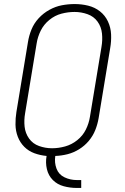

<svg xmlns="http://www.w3.org/2000/svg" viewBox="-20 -763 616 948"><path d="M359 165H381V126H359Q327 126 298.5 112.5Q270 99 259 69.5Q248 40 253 7Q283 6 313 -1.5Q343 -9 370.5 -26Q398 -43 418.5 -67.5Q439 -92 450.5 -121Q462 -150 467 -180L524 -525Q530 -559 528.5 -593Q527 -627 513 -657Q499 -687 473.5 -707Q448 -727 415.5 -735Q383 -743 349 -743Q317 -743 285.5 -737Q254 -731 224 -714.5Q194 -698 171 -673Q148 -648 135.5 -617.5Q123 -587 118 -555L61 -210Q56 -179 56.5 -147.5Q57 -116 68 -87.5Q79 -59 100 -38Q121 -17 149.5 -6.5Q178 4 210 7Q204 40 211.5 72Q219 104 241 126Q263 148 294.5 156.5Q326 165 359 165ZM237 -31Q204 -31 173 -42Q142 -53 123.5 -79Q105 -105 101.5 -137.5Q98 -170 104 -204L161 -549Q166 -581 181 -611.5Q196 -642 223.5 -664.5Q251 -687 283.5 -695.5Q316 -704 348 -704Q381 -704 412 -693Q443 -682 461.5 -656.5Q480 -631 483.5 -598Q487 -565 481 -531L424 -186Q419 -154 404 -123.5Q389 -93 361.5 -71Q334 -49 301.5 -40Q269 -31 237 -31Z"/></svg>

Font: Iosevka Sparkle Extralight
Style: Italic
Weight: 200
Italic angle: -9°
Designer: Belleve Invis
Foundry: Belleve Invis
Version: Version 4.5.0; ttfautohint (v1.8.3)